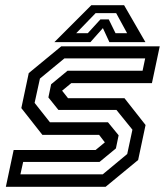

<svg xmlns="http://www.w3.org/2000/svg" viewBox="-20 -718 642 738"><path d="M2.5 0 32.5 -141.5H347.5L384.5 -172L384 -169.5L361 -199.5H143L62 -302.5L90.5 -437L215.5 -540H594L564 -398.5H254L217 -368L217.5 -371L241.5 -340.5H458.5L539.5 -237.5L511 -103L386 0ZM58.5 -48H375L469 -126L489 -219.5L427.5 -295.5H204.5L166 -343.5L176.5 -394L239.5 -446H528L538 -493.5H227.5L133.5 -416L113 -322.5L172 -248H395L436 -198L425.5 -147.5L362.5 -95.5H69ZM331 -698H457L539 -556H400.5L375.5 -610L327.5 -556H189ZM347.5 -667.5 273 -590.5H317.5L366 -643.5H398L424 -590.5H468.5L426.5 -667.5Z"/></svg>

Font: Tourney Medium
Style: Italic
Weight: 500
Italic angle: -12°
Version: Version 1.015